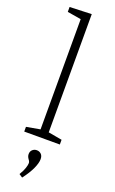

<svg xmlns="http://www.w3.org/2000/svg" viewBox="-192 -810 660 1105"><g transform="rotate(20 138.0 -257.5)"><path d="M163 -768V-44L247 -29V0H29V-29L113 -44V-719L29 -733V-763ZM87 239Q103 213 109.5 193Q116 173 116 162Q116 152 107 141Q97 127 97 113Q97 96 108 86Q119 76 134 76Q150 76 161 86.5Q172 97 172 117Q172 141 156 176Q140 211 108 253Z"/></g></svg>

Font: Bitter Pro Light
Style: Regular
Weight: 300
Designer: Sol Matas, and Bitter project Authors
Foundry: Sol Matas
Version: Version 1.010